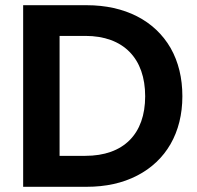

<svg xmlns="http://www.w3.org/2000/svg" viewBox="-20 -718 757 738"><path d="M313 0C386 0 451 -14 507 -43C618 -100 681 -208 681 -348C681 -418 666 -480 636 -533C575 -639 460 -698 313 -698H69V0ZM209 -119V-580H308C455 -580 538 -493 538 -348C538 -203 455 -119 308 -119Z"/></svg>

Font: Poppins SemiBold
Style: Regular
Weight: 600
Designer: Ninad Kale (Devanagari), Jonny Pinhorn (Latin)
Foundry: Indian Type Foundry
Version: 4.004